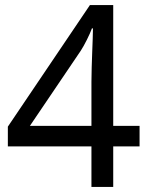

<svg xmlns="http://www.w3.org/2000/svg" viewBox="-20 -738 591 758"><path d="M341 -160H11V-238L335 -718H427V-241H531V-160H427V0H341ZM341 -241V-415Q341 -442 342 -472Q343 -502 344 -531Q345 -560 346 -585Q347 -610 347 -626H343Q336 -607 323 -581Q310 -555 299 -538L98 -241Z"/></svg>

Font: hexltamil05
Style: Book
Weight: 400
Designer: Jelle Bosma - Monotype Design Team
Foundry: Monotype Imaging Inc.
Version: Version 2.003